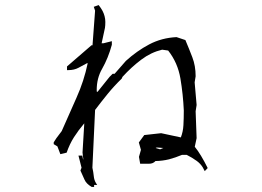

<svg xmlns="http://www.w3.org/2000/svg" viewBox="-20 -755 1040 761"><path d="M301.8 -138.2H306.2L309.1 -123.5H310.1V-124.5L307.1 -150.4L314 -265.6H313.5Q290.5 -238.3 273.2 -211.2Q255.9 -184.1 244.1 -149.9L219.2 -144L207.5 -174.8L192.9 -183.6V-190.9L203.6 -207.5L224.6 -235.4Q253.9 -302.2 283.4 -368.2Q313 -434.1 327.6 -504.4H324.7Q306.6 -495.1 291 -486.3Q273.9 -477.1 251 -477.1H245.6V-489.3V-491.7L342.8 -575.7H344.7H346.7L356.9 -712.9L351.6 -728L371.1 -734.9Q380.9 -722.2 386.2 -712.2Q391.6 -702.1 394.5 -690.9Q397.5 -679.7 397.5 -668Q397.5 -653.8 396 -644.5L382.8 -583.5H390.1L423.3 -591.8V-585V-577.6Q409.2 -525.4 384.8 -482.4Q363.3 -445.3 363.3 -397.9Q363.3 -394.5 363.8 -391.1H366.7L414.1 -450.2L426.3 -462.4H434.1L479 -513.7Q522.5 -553.2 571.5 -579.1Q620.6 -605 679.7 -607.9L714.8 -596.2Q729.5 -561.5 742.2 -528.3Q755.4 -494.1 755.4 -453.1V-452.6L751.5 -428.7L759.3 -338.9L755.4 -314L759.3 -207.5L752 -173.3Q775.9 -144 803.2 -88.9L791.5 -76.7Q786.1 -87.9 783.2 -92.3Q773.9 -106.9 759.8 -117.2Q740.7 -130.9 720.2 -141.1H701.2Q675.8 -130.4 649.9 -123.5Q624 -117.2 596.2 -116.7Q586.9 -106 570.3 -106H535.6L530.8 -133.3L538.6 -161.1L530.3 -190.4L551.8 -219.7L618.7 -227.1L696.8 -210.4Q705.6 -232.9 707 -259Q708.5 -285.2 708.5 -317.4Q705.6 -381.3 695.1 -443.8Q684.6 -506.3 646.5 -554.7L622.6 -558.1Q578.1 -547.4 540 -518.6Q501 -489.3 465.3 -450.2L462.4 -443.4Q432.6 -414.6 406.7 -382.8Q380.9 -351.1 356.9 -319.3L346.2 -90.3Q350.1 -72.8 351.6 -57.4Q353 -42 359.9 -30.3L365.2 -22H353V-14.2H343.3Q321.8 -26.4 314.5 -43.9L298.8 -79.1L303.2 -90.3L291 -138.2ZM614.7 -163.1 627.4 -168.5 601.6 -170.4 596.7 -168.5Z"/></svg>

Font: Bakudai
Style: Medium
Weight: 500
Version: Version 1.48